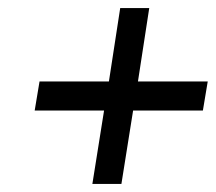

<svg xmlns="http://www.w3.org/2000/svg" viewBox="-20 -528 535 476"><path d="M66 -254H238L209 -72H281L310 -254H483L495 -326H322L350 -508H278L250 -326H78Z"/></svg>

Font: Charger Sport
Style: NrwObl
Weight: 400
Designer: Jasper
Foundry: Cannot Into Space Fonts
Version: Version 1.1